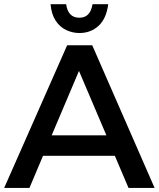

<svg xmlns="http://www.w3.org/2000/svg" viewBox="-20 -922 778 942"><path d="M738.5 0H610.5L543.5 -157.5H191L124.5 0H0.5L309.5 -700H432.5ZM502 -258 367.5 -574 233.5 -258ZM369.5 -760Q336 -760 305 -774.5Q274 -789 253.2 -820.2Q232.5 -851.5 228 -901.5H304.5Q313.5 -835 369.5 -835Q423.5 -835 434 -901.5H511Q502 -831 463.8 -795.5Q425.5 -760 369.5 -760Z"/></svg>

Font: Argentum Novus Medium
Style: Regular
Weight: 500
Designer: Julieta Ulanovsky (font) & Cristiano Sobral (main changes)
Foundry: Julieta Ulanovsky (font) & Cristiano Sobral (main changes)
Version: Version 3.00;November 27, 2020;FontCreator 13.0.0.2655 64-bi